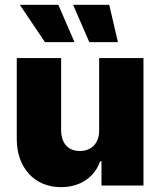

<svg xmlns="http://www.w3.org/2000/svg" viewBox="-20 -772 667 799"><path d="M392.6 -231.4C393.6 -175.8 360.4 -143.6 312.5 -143.6C262.7 -143.6 234.4 -176.8 234.4 -230.5V-530.3H49.8V-192.4C49.8 -75.2 123 6.8 233.4 6.8C312.5 6.8 373 -33.2 396.5 -100.6H402.3V0H577.1V-530.3H392.6ZM167 -596.7H290L222.7 -752H62.5ZM351.6 -596.7H470.7L434.6 -752H284.2Z"/></svg>

Font: Pretendard Black
Style: Regular
Weight: 900
Designer: Base glyphs from Inter by Rasmus Andersson; Hangeul glyphs from Noto Sans CJK(Source Han Sans) by Jang Soo-young and Kan
Foundry: Kil Hyung-jin
Version: Version 1.309;Glyphs 3.2 (3225)